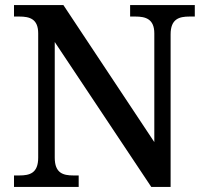

<svg xmlns="http://www.w3.org/2000/svg" viewBox="-20 -734 810 754"><path d="M35 0H289V-45H268C228 -45 195 -54 195 -115V-569L574 0H650V-599C650 -660 684 -669 724 -669H745V-714H491V-669H512C551 -669 586 -660 586 -603V-176L229 -714H35V-669H56C96 -669 130 -660 130 -603V-115C130 -54 97 -45 56 -45H35Z"/></svg>

Font: Noto Serif Tamil Medium
Style: Italic
Weight: 500
Italic angle: -12°
Designer: Indian Type Foundry, Tom Grace, and the Monotype Design Team
Foundry: Monotype Imaging Inc.
Version: Version 2.003